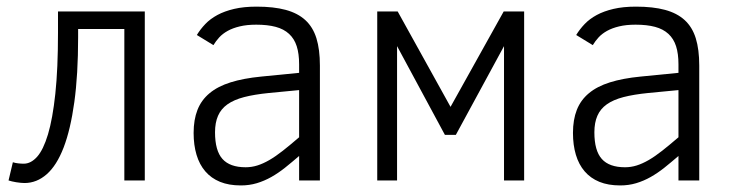

<svg xmlns="http://www.w3.org/2000/svg" viewBox="-20 -547 2225 582"><path d="M216.8 -459V-434.1Q216.8 -320.8 205.3 -237.5Q193.8 -154.3 172.9 -99.9Q151.9 -45.4 121.6 -18.8Q91.3 7.8 54.2 7.8Q48.8 7.8 42.2 7.1Q35.6 6.3 29.1 5.4Q22.5 4.4 16.4 2.9Q10.3 1.5 5.9 0L19 -55.2Q26.4 -52.7 35.4 -51.8Q44.4 -50.8 51.8 -50.8Q73.7 -50.8 92.5 -71.8Q111.3 -92.8 125.5 -139.9Q139.6 -187 147.7 -262.7Q155.8 -338.4 155.8 -448.2V-512.2H418.9V0H356.9V-459Z M886.7 0V-74.2Q864.7 -55.2 844.2 -38.8Q823.7 -22.5 802.5 -10.5Q781.2 1.5 758.5 8.3Q735.8 15.1 710 15.1Q673.8 15.1 647 4.2Q620.1 -6.8 602.3 -27.6Q584.5 -48.3 575.7 -77.9Q566.9 -107.4 566.9 -144Q566.9 -184.1 578.6 -213.9Q590.3 -243.7 615.2 -264.4Q640.1 -285.2 679 -297.4Q717.8 -309.6 772 -314.9L886.7 -326.2V-352.1Q886.7 -384.3 879.4 -407Q872.1 -429.7 856.2 -444.3Q840.3 -459 815.7 -465.6Q791 -472.2 756.8 -472.2Q728 -472.2 706.8 -467Q685.5 -461.9 670.2 -453.4Q654.8 -444.8 644.5 -433.6Q634.3 -422.4 627 -410.2L576.7 -440.9Q587.4 -458.5 602.3 -474.1Q617.2 -489.7 638.9 -501.5Q660.6 -513.2 689.7 -520Q718.8 -526.9 757.8 -526.9Q809.6 -526.9 845.9 -517.1Q882.3 -507.3 905.5 -486.1Q928.7 -464.8 939.2 -430.9Q949.7 -397 949.7 -348.1V0ZM886.7 -273.9 794.9 -265.1Q751 -260.7 720 -252.7Q689 -244.6 669.4 -230.7Q649.9 -216.8 640.9 -196Q631.8 -175.3 631.8 -146Q631.8 -90.3 654.3 -65.2Q676.8 -40 724.6 -40Q742.7 -40 760 -45.4Q777.3 -50.8 796.4 -61.8Q815.4 -72.8 837.4 -90.1Q859.4 -107.4 886.7 -130.9Z M1568.8 0H1507.8V-407.2L1361.8 -138.2H1328.6L1183.6 -407.2V0H1123.5V-512.2H1185.5L1345.7 -223.1L1506.8 -512.2H1568.8Z M2036.6 0V-74.2Q2014.6 -55.2 1994.1 -38.8Q1973.6 -22.5 1952.4 -10.5Q1931.2 1.5 1908.4 8.3Q1885.7 15.1 1859.9 15.1Q1823.7 15.1 1796.9 4.2Q1770 -6.8 1752.2 -27.6Q1734.4 -48.3 1725.6 -77.9Q1716.8 -107.4 1716.8 -144Q1716.8 -184.1 1728.5 -213.9Q1740.2 -243.7 1765.1 -264.4Q1790 -285.2 1828.9 -297.4Q1867.7 -309.6 1921.9 -314.9L2036.6 -326.2V-352.1Q2036.6 -384.3 2029.3 -407Q2022 -429.7 2006.1 -444.3Q1990.2 -459 1965.6 -465.6Q1940.9 -472.2 1906.7 -472.2Q1877.9 -472.2 1856.7 -467Q1835.4 -461.9 1820.1 -453.4Q1804.7 -444.8 1794.4 -433.6Q1784.2 -422.4 1776.9 -410.2L1726.6 -440.9Q1737.3 -458.5 1752.2 -474.1Q1767.1 -489.7 1788.8 -501.5Q1810.5 -513.2 1839.6 -520Q1868.7 -526.9 1907.7 -526.9Q1959.5 -526.9 1995.8 -517.1Q2032.2 -507.3 2055.4 -486.1Q2078.6 -464.8 2089.1 -430.9Q2099.6 -397 2099.6 -348.1V0ZM2036.6 -273.9 1944.8 -265.1Q1900.9 -260.7 1869.9 -252.7Q1838.9 -244.6 1819.3 -230.7Q1799.8 -216.8 1790.8 -196Q1781.7 -175.3 1781.7 -146Q1781.7 -90.3 1804.2 -65.2Q1826.7 -40 1874.5 -40Q1892.6 -40 1909.9 -45.4Q1927.2 -50.8 1946.3 -61.8Q1965.3 -72.8 1987.3 -90.1Q2009.3 -107.4 2036.6 -130.9Z"/></svg>

Font: Clear Sans Light
Style: Regular
Weight: 300
Foundry: Intel Corporation
Version: Version 1.00